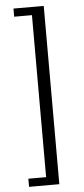

<svg xmlns="http://www.w3.org/2000/svg" viewBox="-61 -738 433 987"><g transform="rotate(-5 155.5 -245.0)"><path d="M47.9 214.8V172.9H139.6V-663.1H47.9V-705.1H204.1V214.8Z"/></g></svg>

Font: Crimson Pro ExtraLight Light
Style: Regular
Weight: 300
Version: Version 1.002